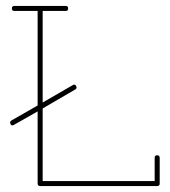

<svg xmlns="http://www.w3.org/2000/svg" viewBox="-20 -628 574 648"><path d="M510 0H116Q107 0 107 -9V-252L26 -206Q19 -203 16.5 -207.5Q14 -212 14 -215Q14 -218 18 -221L107 -272V-591H29Q20 -591 20 -599.5Q20 -608 29 -608H202Q210 -608 210 -599.5Q210 -591 202 -591H124V-282L226 -341Q233 -345 237 -337.5Q241 -330 234 -326L124 -262V-17H502V-95Q502 -104 510.5 -104Q519 -104 519 -95V-8Q519 0 510 0Z"/></svg>

Font: Flamenco Light
Style: Regular
Weight: 300
Designer: Luciano Vergara
Foundry: Luciano Vergara
Version: Version 1.003